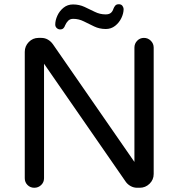

<svg xmlns="http://www.w3.org/2000/svg" viewBox="-20 -882 843 907"><path d="M142 5Q123 5 110 -8Q97 -21 97 -40V-637Q97 -664 116 -683.5Q135 -703 162 -703H175Q192 -703 206 -695Q220 -687 230 -673L615 -117V-657Q615 -676 628 -689.5Q641 -703 660 -703Q679 -703 692.5 -689.5Q706 -676 706 -657V-60Q706 -33 686.5 -14Q667 5 640 5H628Q612 5 598 -2.5Q584 -10 575 -22L188 -581V-40Q188 -21 174.5 -8Q161 5 142 5ZM264 -743Q255 -743 248 -749.5Q241 -756 241 -766Q241 -786 251 -808Q261 -830 280 -845.5Q299 -861 325 -861Q354 -861 379 -849.5Q404 -838 428 -826Q452 -814 479 -814Q495 -814 503.5 -821Q512 -828 516 -841Q519 -849 524.5 -855.5Q530 -862 541 -862Q552 -862 557.5 -855.5Q563 -849 564 -840Q564 -819 553.5 -797Q543 -775 524 -760Q505 -745 480 -745Q450 -745 425 -757Q400 -769 376 -781Q352 -793 326 -793Q311 -793 302 -784Q293 -775 287 -761Q285 -754 279.5 -748.5Q274 -743 264 -743Z"/></svg>

Font: Varela Round
Style: Regular
Weight: 400
Designer: Joe Prince, Avraham Cornfeld
Foundry: Joe Prince, Avraham Cornfeld
Version: Version 3.010; ttfautohint (v1.8.4.7-5d5b)